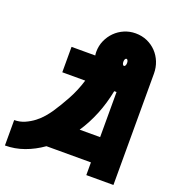

<svg xmlns="http://www.w3.org/2000/svg" viewBox="-159 -1037 1071 1164"><g transform="rotate(20 377.0 -455.0)"><path d="M4 0V-164Q40 -164 71.5 -178Q103 -192 129 -212Q155 -232 174.5 -255Q194 -278 207 -297Q240 -346 273 -406.5Q306 -467 327 -536H179V-700H332Q331 -706 330.5 -711.5Q330 -717 330 -723Q330 -762 345 -796Q360 -830 385.5 -855.5Q411 -881 445 -895.5Q479 -910 517 -910Q558 -910 592 -895Q626 -880 651 -854Q676 -828 690 -793Q704 -758 704 -718V0H529V-82H242Q187 -43 127 -21.5Q67 0 4 0ZM529 -245V-536H514Q498 -454 468.5 -381Q439 -308 397 -245ZM505 -723Q505 -713 508.5 -706.5Q512 -700 517 -700Q522 -700 525.5 -706.5Q529 -713 529 -723Q529 -733 525.5 -739.5Q522 -746 517 -746Q512 -746 508.5 -739.5Q505 -733 505 -723Z"/></g></svg>

Font: Aoudax Cyrillic
Style: Regular
Weight: 400
Designer: William Zhang
Foundry: William Zhang
Version: Version 1.00 June 4, 2021, initial release